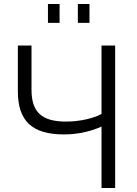

<svg xmlns="http://www.w3.org/2000/svg" viewBox="-20 -937 684 957"><path d="M219 -823H277V-917H219ZM368 -823H426V-917H368ZM486 0H554V-710H486V-369C446 -347 377 -331 309 -331C187 -331 137 -379 137 -490V-710H69V-482C69 -333 141 -267 299 -267C377 -267 441 -286 486 -306Z"/></svg>

Font: FIGSv2-sans-serif
Style: Regular
Weight: 400
Designer: Matt McInerney, Pablo Impallari, Rodrigo Fuenzalida,Mirko Velimirovic
Foundry: Matt McInerney, Pablo Impallari, Rodrigo Fuenzalida
Version: Version 4.021;hotconv 1.0.109;makeotfexe 2.5.65596